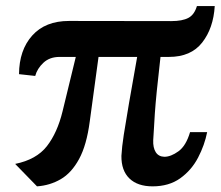

<svg xmlns="http://www.w3.org/2000/svg" viewBox="-20 -618 742 646"><path d="M31 -66.5Q102.5 -81 137.8 -126.2Q173 -171.5 190.5 -243.5L235 -426.5H180.5Q147 -426.5 126 -406.8Q105 -387 98.5 -362.5L44 -368.5Q44.5 -449.5 88.5 -498.5Q132.5 -547.5 212 -547.5L556.5 -547Q593.5 -547 613.8 -557.8Q634 -568.5 642.5 -597.5H702.5Q698 -523 660.2 -474.8Q622.5 -426.5 548.5 -426.5H520Q512 -357 507.5 -311.5Q503 -266 501 -236.5Q499 -207 498 -186.5Q497 -166 495.5 -146.5Q494.5 -121 504 -106Q513.5 -91 533 -90.5Q555 -90.5 580.5 -109Q606 -127.5 619.5 -173.5H677Q668.5 -130 646.5 -87.8Q624.5 -45.5 586.5 -18.2Q548.5 9 493.5 9Q443 9 415.5 -17.5Q388 -44 388.5 -93.5Q390 -122.5 396.5 -164.8Q403 -207 414 -270.5Q425 -334 441.5 -426.5H311.5L282 -209.5Q271.5 -129.5 246 -82.8Q220.5 -36 184.2 -15Q148 6 104.5 9Z"/></svg>

Font: Merriweather Text Regular
Style: Bold
Weight: 700
Designer: Eben Sorkin
Foundry: Eben Sorkin
Version: Version 2.100; ttfautohint (v1.7.19-72a1) -l 8 -r 50 -G 200 